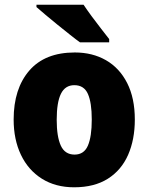

<svg xmlns="http://www.w3.org/2000/svg" viewBox="-20 -786 633 816"><path d="M553 -278Q553 -193 524.5 -128Q496 -63 438.5 -26.5Q381 10 295 10Q216 10 158 -26.5Q100 -63 69 -128Q38 -193 38 -278Q38 -409 104.5 -486Q171 -563 298 -563Q373 -563 430.5 -530Q488 -497 520.5 -433Q553 -369 553 -278ZM221 -277Q221 -205 238.5 -167Q256 -129 297 -129Q337 -129 353.5 -167Q370 -205 370 -278Q370 -350 353.5 -387Q337 -424 296 -424Q257 -424 239 -387.5Q221 -351 221 -277ZM335 -766Q349 -745 369.5 -717Q390 -689 410.5 -663Q431 -637 444 -620V-606H320Q303 -618 278 -638Q253 -658 225.5 -680Q198 -702 174 -722.5Q150 -743 135 -756V-766Z"/></svg>

Font: Noto Sans Gujarati SemiCondensed Black
Style: Regular
Weight: 900
Width: 4
Designer: Jelle Bosma - Monotype Design Team, Universal Thirst
Foundry: Monotype Imaging Inc.
Version: Version 2.106; ttfautohint (v1.8.4.7-5d5b)